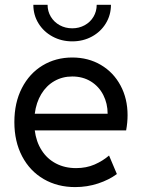

<svg xmlns="http://www.w3.org/2000/svg" viewBox="-20 -762 588 790"><path d="M39.1 -259.8Q39.1 -339.4 70.1 -399.7Q101.1 -460 155.3 -492.7Q209.5 -525.4 277.3 -525.4Q343.3 -525.4 395 -494.9Q446.8 -464.4 475.8 -410.4Q504.9 -356.4 504.9 -288.1Q504.9 -257.8 499 -225.6H123Q128.9 -178.7 151.4 -143.6Q173.8 -108.4 210.2 -89.4Q246.6 -70.3 293 -70.3Q335.4 -70.3 369.4 -85.2Q403.3 -100.1 428.7 -122.1L460.9 -45.9Q428.7 -22 383.8 -7.1Q338.9 7.8 289.1 7.8Q216.8 7.8 159.9 -25.1Q103 -58.1 71 -118.9Q39.1 -179.7 39.1 -259.8ZM422.9 -293.9Q422.9 -335.9 405 -371.1Q387.2 -406.2 354 -426.8Q320.8 -447.3 277.3 -447.3Q236.8 -447.3 203.9 -428.5Q170.9 -409.7 149.9 -375Q128.9 -340.3 123 -293.9ZM117.2 -742.2H175.8Q175.8 -715.3 189.2 -693.1Q202.6 -670.9 225.8 -658.2Q249 -645.5 277.3 -645.5Q305.2 -645.5 328.4 -658.2Q351.6 -670.9 364.7 -693.1Q377.9 -715.3 377.9 -742.2H436.5Q436.5 -700.2 415.5 -665.8Q394.5 -631.3 358.2 -611.6Q321.8 -591.8 277.3 -591.8Q232.9 -591.8 196.3 -611.6Q159.7 -631.3 138.4 -665.8Q117.2 -700.2 117.2 -742.2Z"/></svg>

Font: Reddit Sans Fudge
Style: Regular
Weight: 400
Designer: Stephen Hutchings
Foundry: Reddit
Version: Version 1.011